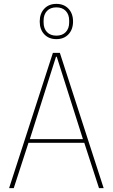

<svg xmlns="http://www.w3.org/2000/svg" viewBox="-20 -971 582 991"><path d="M491 0 415 -234H127L51 0H27L253 -698H289L515 0ZM321 -527 273 -678H269L221 -527L134 -253H408ZM271 -769Q232 -769 208.5 -794Q185 -819 185 -860Q185 -901 208.5 -926Q232 -951 271 -951Q310 -951 333.5 -926Q357 -901 357 -860Q357 -819 333.5 -794Q310 -769 271 -769ZM271 -787Q302 -787 319.5 -805.5Q337 -824 337 -855V-865Q337 -896 319.5 -914.5Q302 -933 271 -933Q240 -933 222.5 -914.5Q205 -896 205 -865V-855Q205 -824 222.5 -805.5Q240 -787 271 -787Z"/></svg>

Font: IBM Plex Sans Condensed Thin
Style: Regular
Weight: 100
Width: 3
Designer: Mike Abbink, Paul van der Laan, Pieter van Rosmalen
Foundry: Bold Monday
Version: Version 1.3